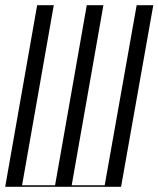

<svg xmlns="http://www.w3.org/2000/svg" viewBox="-27 -719 610 739"><path d="M-7 0H439L563 -699H499L376 -6H249L371 -699H307L185 -6H58L180 -699H116Z"/></svg>

Font: Moniqa Ita Display
Style: Italic
Weight: 400
Italic angle: -10°
Designer: Rajesh Rajput
Foundry: Rajesh Rajput
Version: Version 1.000